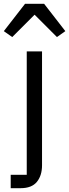

<svg xmlns="http://www.w3.org/2000/svg" viewBox="-55 -785 362 1005"><path d="M1 130H85V-516H165V80Q165 134 138 167Q111 200 53 200H1ZM176 -765 287 -622 243 -591 126 -708 9 -591 -35 -622 76 -765Z"/></svg>

Font: IBM Plex Thai
Style: Regular
Weight: 400
Designer: Mike Abbink, Paul van der Laan, Pieter van Rosmalen, Ben Mitchell, Mark Frömberg
Foundry: Bold Monday
Version: Version 1.0